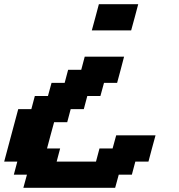

<svg xmlns="http://www.w3.org/2000/svg" viewBox="-20 -770 852 915"><path d="M91.3 125H528.8L545.9 62.5H608.4L625 0H687.5Q692.9 -21 704.1 -62.5Q715.3 -104 721.2 -125H533.7L516.6 -62.5H454.1L437.5 0H250L266.6 -62.5H204.1Q209.5 -83 220.7 -124.8Q231.9 -166.5 237.8 -187.5H300.3L316.9 -250H379.4L396 -312.5H458.5L475.6 -375H538.1Q543.9 -395.5 554.9 -437.3Q565.9 -479 571.3 -500H383.8L367.2 -437.5H304.7L288.1 -375H225.6L208.5 -312.5H146L129.4 -250H66.9Q55.7 -208 33.4 -125Q11.2 -42 0 0H62.5L45.9 62.5H108.4ZM417.5 -625H605Q610.8 -645.5 622.1 -687.5Q633.3 -729.5 638.7 -750H451.2Q445.8 -729.5 434.6 -687.7Q423.3 -646 417.5 -625Z"/></svg>

Font: Faithful 32x
Style: SemiboldOblique
Weight: 400
Foundry: Faithful Resource Pack
Version: Version 1.0; January 27, 2023